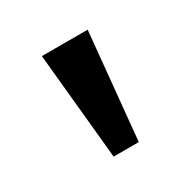

<svg xmlns="http://www.w3.org/2000/svg" viewBox="-75 -924 400 403"><g transform="rotate(-30 125.0 -722.0)"><path d="M95 -593 70 -851H181L156 -593Z"/></g></svg>

Font: Noto Sans Tamil UI
Style: Regular
Weight: 400
Designer: Jelle Bosma - Monotype Design Team
Foundry: Monotype Imaging Inc.
Version: Version 2.004; ttfautohint (v1.8.4.7-5d5b)